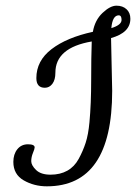

<svg xmlns="http://www.w3.org/2000/svg" viewBox="-20 -636 479 676"><path d="M371 -502 375 -316Q375 20 145 20Q100 20 63.5 -1Q27 -22 27 -66Q27 -93 41 -110.5Q55 -128 78.5 -128Q102 -128 102 -117Q102 -112 96 -97.5Q90 -83 90 -68.5Q90 -54 107 -37.5Q124 -21 158 -21Q192 -21 217 -35Q242 -49 257 -76.5Q272 -104 281.5 -133Q291 -162 295 -206Q301 -271 301 -353.5Q301 -436 303 -490Q175 -468 175 -380Q175 -355 164.5 -341Q154 -327 138 -327Q108 -327 108 -361Q108 -422 161.5 -463Q215 -504 307 -524Q314 -565 341 -590.5Q368 -616 390 -616Q412 -616 425.5 -603.5Q439 -591 439 -570Q439 -521 371 -502ZM398 -582Q376 -582 372 -537Q408 -548 408 -566Q408 -582 398 -582Z"/></svg>

Font: Cookie
Style: Regular
Weight: 400
Designer: Ania Kruk
Foundry: Ania Kruk
Version: Version 1.004